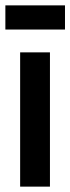

<svg xmlns="http://www.w3.org/2000/svg" viewBox="-36 -695 262 715"><path d="M206 -675H-16V-585H206ZM39 0H150V-500H39Z"/></svg>

Font: Advent Pro
Style: Bold
Weight: 700
Designer: VivaRado, Andreas Kalpakidis
Foundry: VivaRado, Andreas Kalpakidis
Version: Version 3.000